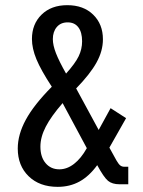

<svg xmlns="http://www.w3.org/2000/svg" viewBox="-20 -716 556 746"><path d="M49 -138.9Q49 -72.4 91.3 -31.2Q133.6 10 204.1 10Q251.4 10 289 -10.7Q326.6 -31.4 357.7 -74.3Q383.4 -27 399.6 -13.5Q415.9 0 444.6 0H478.4V-68.1H463.1Q453.4 -68.1 447 -73.4Q440.6 -78.6 432.6 -92.4L405 -142.4L469.9 -256.9L409.7 -295.7L363.4 -211.1L275.9 -372.4Q330.4 -428.4 355.1 -473.2Q379.9 -518 379.9 -563.3Q379.9 -622.1 342.1 -659Q304.4 -695.9 241.4 -695.9Q179.1 -695.9 141.6 -659.2Q104.1 -622.6 104.1 -564.3Q104.1 -527.9 121.7 -485.4Q139.3 -443 181.3 -379Q111.7 -308.7 80.4 -251Q49 -193.3 49 -138.9ZM137 -146.4Q137 -183.3 157.6 -223.3Q178.1 -263.3 223.3 -315.4L317.3 -140.3Q295 -100.4 267.7 -79.3Q240.4 -58.1 210.6 -58.1Q177.4 -58.1 157.2 -82.1Q137 -106 137 -146.4ZM185.3 -564.1Q185.3 -592.7 200.6 -610.9Q215.9 -629.1 242.9 -629.1Q269.9 -629.1 284.4 -609.9Q299 -590.7 299 -555.6Q299 -524.9 285.6 -497.3Q272.3 -469.7 236.7 -430.1Q209.3 -478.6 197.3 -509.6Q185.3 -540.7 185.3 -564.1Z"/></svg>

Font: Secuela Black
Style: Regular
Weight: 900
Designer: Fernando Haro
Foundry: deFharo
Version: Version 1.704